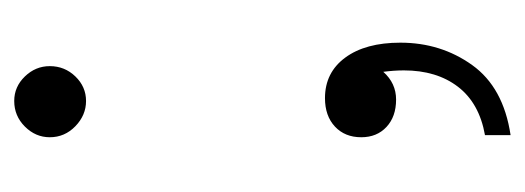

<svg xmlns="http://www.w3.org/2000/svg" viewBox="-254 -313 738 270"><g transform="rotate(-90 115.0 -178.0)"><path d="M57 -477Q57 -497 72 -512Q87 -527 108 -527Q128 -527 142.5 -512Q157 -497 157 -477Q157 -456 142.5 -441Q128 -426 108 -426Q88 -426 72.5 -441Q57 -456 57 -477ZM60 135Q105 127 128 97Q151 67 151 21Q151 7 149 -8Q133 10 110 10Q86 10 71.5 -3.5Q57 -17 57 -39Q57 -62 72 -76Q87 -90 112 -90Q148 -90 169 -61.5Q190 -33 190 16Q190 73 158.5 117Q127 161 60 171Z"/></g></svg>

Font: Open Sauce One Light
Style: Regular
Weight: 300
Designer: Alfredo Marco Pradil
Foundry: Creative Sauce Fz LLC
Version: Version 1.477